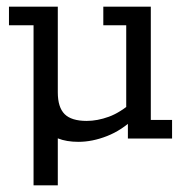

<svg xmlns="http://www.w3.org/2000/svg" viewBox="-20 -417 565 578"><path d="M81 141V-341H7V-397H154V-139Q154 -94 174.5 -73.5Q195 -53 241 -53Q273 -53 307.5 -65.5Q342 -78 380 -111L360 -82V-341H291V-397H434V-56H498V0H365V-58L384 -61Q347 -25 302.5 -7.5Q258 10 216 10Q180 10 154 -0.5Q128 -11 113 -34L154 -57V141Z"/></svg>

Font: Rokkitt SemiBold
Style: Regular
Weight: 400
Version: Version 3.103